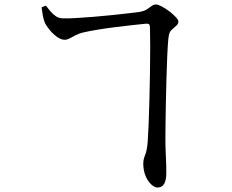

<svg xmlns="http://www.w3.org/2000/svg" viewBox="-20 -789 1040 859"><path d="M651 -664Q651 -676 647 -680Q643 -684 633 -683Q611 -681 575.5 -677Q540 -673 499 -668Q458 -663 418.5 -656.5Q379 -650 349 -643Q333 -639 318.5 -631.5Q304 -624 292 -617.5Q280 -611 270 -611Q253 -611 234.5 -624.5Q216 -638 201 -656.5Q186 -675 180 -689Q175 -701 171.5 -720Q168 -739 166 -756L185 -764Q196 -750 206.5 -737.5Q217 -725 230.5 -716Q244 -707 263 -707Q280 -706 315.5 -708Q351 -710 395 -713.5Q439 -717 482 -721.5Q525 -726 558.5 -730Q592 -734 606 -736Q627 -740 638.5 -748Q650 -756 659 -762.5Q668 -769 678 -769Q687 -769 704 -760Q721 -751 738 -738Q755 -725 766.5 -712.5Q778 -700 778 -693Q778 -683 771 -676Q764 -669 753 -660Q743 -652 739 -643Q735 -634 733 -614Q730 -581 728 -532.5Q726 -484 724.5 -429.5Q723 -375 722 -323Q721 -271 720.5 -229.5Q720 -188 720 -168Q720 -129 722 -91.5Q724 -54 724 -24Q725 13 715.5 31.5Q706 50 684 50Q672 50 657 36.5Q642 23 631.5 -1.5Q621 -26 621 -57Q621 -76 629.5 -96Q638 -116 641 -158Q643 -185 645 -234.5Q647 -284 648.5 -344.5Q650 -405 651 -465.5Q652 -526 652 -578.5Q652 -631 651 -664Z"/></svg>

Font: Noto Serif SC ExtraLight Medium
Style: Regular
Weight: 500
Version: Version 2.002-H1;hotconv 1.1.0;makeotfexe 2.6.0